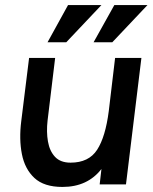

<svg xmlns="http://www.w3.org/2000/svg" viewBox="-20 -729 603 759"><path d="M249 -709H381L242 -562H168ZM432 -709H563L424 -562H350ZM168 -252Q163 -208 169.5 -170Q176 -132 197.5 -109Q219 -86 259 -86Q331 -86 364 -137Q397 -188 410 -290L435 -500H539L478 0H374L381 -61Q354 -26 315.5 -8Q277 10 227 10Q154 10 116 -25.5Q78 -61 66.5 -120Q55 -179 64 -250L95 -500H198Z"/></svg>

Font: Haskoy SemiBold
Style: Italic
Weight: 600
Designer: Ertekin Erdin
Foundry: Ertekin Erdin
Version: Version 2.000; ttfautohint (v1.8.4.7-5d5b)